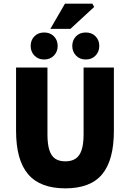

<svg xmlns="http://www.w3.org/2000/svg" viewBox="-20 -1020 712 1052"><path d="M338 12Q270 12 219 -7Q168 -26 134.5 -65Q101 -104 84.5 -163.5Q68 -223 68 -304V-650H240V-284Q240 -230 250.5 -197.5Q261 -165 282.5 -150.5Q304 -136 338 -136Q372 -136 394 -150.5Q416 -165 427 -197.5Q438 -230 438 -284V-650H604V-304Q604 -223 588 -163.5Q572 -104 539.5 -65Q507 -26 456.5 -7Q406 12 338 12ZM222 -694Q189 -694 168.5 -715.5Q148 -737 148 -768Q148 -800 168.5 -821Q189 -842 222 -842Q255 -842 275.5 -821Q296 -800 296 -768Q296 -737 275.5 -715.5Q255 -694 222 -694ZM450 -694Q417 -694 396.5 -715.5Q376 -737 376 -768Q376 -800 396.5 -821Q417 -842 450 -842Q483 -842 503.5 -821Q524 -800 524 -768Q524 -737 503.5 -715.5Q483 -694 450 -694ZM256 -862 336 -1000H486L496 -982L366 -862Z"/></svg>

Font: Source Sans 3 ExtraLight Black
Style: Regular
Weight: 900
Version: Version 3.052;hotconv 1.1.0;makeotfexe 2.6.0